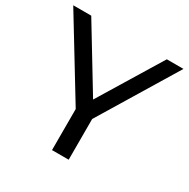

<svg xmlns="http://www.w3.org/2000/svg" viewBox="-162 -844 972 988"><g transform="rotate(30 323.5 -350.0)"><path d="M373 -242V0H274V-244L-4 -700H103L327 -331L552 -700H651Z"/></g></svg>

Font: APTA Sans Medium
Style: Bold
Weight: 500
Version: Version 7.200